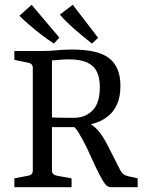

<svg xmlns="http://www.w3.org/2000/svg" viewBox="-20 -782 607 802"><path d="M40 0V-37L97 -48Q117 -51 117 -70V-498Q117 -517 97 -520L40 -532V-569H157Q189 -569 217 -572Q245 -575 281 -575Q391 -575 437 -538Q483 -501 483 -424Q483 -377 469 -346.5Q455 -316 433 -298Q411 -280 387.5 -271.5Q364 -263 345 -260L312 -251Q272 -251 236.5 -251Q201 -251 183 -251V-293Q198 -291 220 -290.5Q242 -290 262.5 -290Q283 -290 292 -290Q338 -291 367.5 -321.5Q397 -352 397 -419Q397 -456 385 -481.5Q373 -507 345 -520.5Q317 -534 268 -534Q246 -534 226.5 -532Q207 -530 197 -530V-70Q197 -52 218 -48L279 -37V0ZM443 0Q426 0 411.5 -24Q397 -48 378 -88L342 -166Q324 -203 307 -230Q290 -257 272 -264L334 -276Q366 -263 387 -240Q408 -217 428 -178L482 -72Q489 -59 496 -54Q503 -49 515 -46L555 -37V0ZM390 -624 364 -600Q344 -616 318.5 -637Q293 -658 269.5 -680Q246 -702 230 -721L284 -762ZM228 -625 205 -600Q183 -614 155.5 -635Q128 -656 103 -677.5Q78 -699 61 -716L112 -762Z"/></svg>

Font: Yrsa
Style: Regular
Weight: 400
Designer: Anna Giedrys (Yrsa+Rasa design), David Brezina (Yrsa art-direction, Rasa art-direction, design)
Foundry: Rosetta Type Foundry
Version: Version 2.004